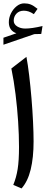

<svg xmlns="http://www.w3.org/2000/svg" viewBox="-37 -1084 284 1113"><path d="M116.2 -754.4Q124.5 -710.4 132.1 -647.2Q139.6 -584 145.5 -514.2Q151.4 -444.3 154.5 -378.7Q157.7 -313 157.7 -264.6Q157.7 -170.4 140.9 -101.3Q124 -32.2 87.9 8.3L40 -12.2Q57.6 -54.7 65.4 -104Q73.2 -153.3 73.2 -231.4Q73.2 -300.8 68.1 -379.4Q63 -458 53.2 -537.1Q43.5 -616.2 28.8 -687ZM42.5 -964.4Q42.5 -943.4 62.5 -930.9Q82.5 -918.5 109.4 -918.5Q147.9 -918.5 209.5 -933.1L202.1 -887.2L162.1 -886.2L-17.1 -824.7V-865.2L58.1 -891.1Q14.2 -906.7 14.2 -955.1Q14.2 -981.4 26.6 -1006.6Q39.1 -1031.7 59.6 -1048.1Q80.1 -1064.5 103 -1064.5Q123.5 -1064.5 140.1 -1058.3Q156.7 -1052.2 180.7 -1032.7L159.2 -1002Q142.6 -1013.2 128.7 -1017.6Q114.7 -1022 101.6 -1022Q74.2 -1022 58.3 -1004.9Q42.5 -987.8 42.5 -964.4Z"/></svg>

Font: Pinar-DS2-FD Medium
Style: Regular
Weight: 500
Designer: Amin Abedi
Version: Version 3.000